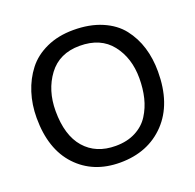

<svg xmlns="http://www.w3.org/2000/svg" viewBox="-129 -854 1031 1013"><g transform="rotate(-20 386.5 -348.0)"><path d="M386.7 -67.4Q451.2 -67.4 499 -92.3Q546.9 -117.2 573.7 -159.7Q600.6 -202.1 612.8 -252.4Q625 -302.7 625 -361.3Q625 -474.6 564.5 -551.8Q503.9 -628.9 386.7 -628.9Q272.5 -628.9 211.4 -546.9Q150.4 -464.8 150.4 -348.6Q150.4 -211.9 213.4 -139.6Q276.4 -67.4 386.7 -67.4ZM378.9 23.4Q228.5 23.4 136.2 -74.7Q43.9 -172.9 43.9 -348.6Q43.9 -422.9 64.9 -488.8Q85.9 -554.7 126 -606.4Q166 -658.2 232.4 -688.5Q298.8 -718.8 383.8 -718.8Q474.6 -718.8 543.5 -689.5Q612.3 -660.2 651.9 -609.4Q691.4 -558.6 710.4 -496.1Q729.5 -433.6 729.5 -360.4Q729.5 -179.7 632.8 -78.1Q536.1 23.4 378.9 23.4Z"/></g></svg>

Font: Druckschrift BY WOK
Style: Medium
Weight: 400
Version: Version 001.000